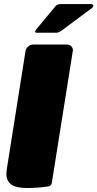

<svg xmlns="http://www.w3.org/2000/svg" viewBox="-20 -920 481 948"><path d="M161.7 -758.3Q153.3 -758.3 153.3 -764.2Q154.2 -765 154.2 -765.8Q154.2 -770 158.3 -774.2L252.5 -887.5Q261.7 -900 280 -900H425.8Q440.8 -900 440.8 -892.5V-890.8Q439.2 -885 435.8 -881.7L283.3 -768.3Q269.2 -758.3 257.5 -758.3ZM11.7 -60.8Q11.7 -68.3 13.3 -83.3L105.8 -666.7Q107.5 -680 118.8 -690Q130 -700 144.2 -700H310.8Q323.3 -700 331.7 -691.7Q340 -683.3 340 -671.7Q340 -670.8 339.6 -669.2Q339.2 -667.5 339.2 -666.7L235.8 -16.7Q233.3 -2.5 220.8 0Q166.7 8.3 115 8.3Q58.3 8.3 35 -9.6Q11.7 -27.5 11.7 -60.8Z"/></svg>

Font: BoonTook Mon
Style: Italic
Weight: 400
Italic angle: -9°
Designer: Sungsit Sawaiwan
Foundry: FontUni
Version: Version 3.0